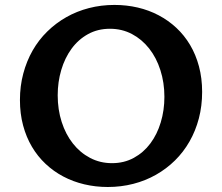

<svg xmlns="http://www.w3.org/2000/svg" viewBox="-20 -745 896 775"><path d="M432.1 -86.4Q481 -86.4 520.3 -107.9Q559.6 -129.4 586.9 -166Q614.3 -202.6 628.9 -251.2Q643.6 -299.8 643.6 -354Q643.6 -411.6 627.4 -461.9Q611.3 -512.2 582 -549.3Q552.7 -586.4 512.5 -607.7Q472.2 -628.9 423.8 -628.9Q374.5 -628.9 335.2 -607.2Q295.9 -585.4 268.8 -548.3Q241.7 -511.2 227.3 -462.6Q212.9 -414.1 212.9 -360.4Q212.9 -302.7 229 -252.7Q245.1 -202.6 274.2 -165.8Q303.2 -128.9 343.5 -107.7Q383.8 -86.4 432.1 -86.4ZM415 9.8Q365.7 9.8 320.3 -1Q274.9 -11.7 235.6 -32.5Q196.3 -53.2 164.1 -83.5Q131.8 -113.8 108.9 -152.6Q85.9 -191.4 73.2 -238.8Q60.5 -286.1 60.5 -341.3Q60.5 -397.9 74 -448.2Q87.4 -498.5 111.8 -541.3Q136.2 -584 170.9 -617.9Q205.6 -651.9 247.8 -675.8Q290 -699.7 339.1 -712.4Q388.2 -725.1 441.9 -725.1Q490.7 -725.1 535.9 -714.6Q581.1 -704.1 620.4 -683.3Q659.7 -662.6 691.9 -632.6Q724.1 -602.5 747.3 -563.5Q770.5 -524.4 783.2 -476.8Q795.9 -429.2 795.9 -374Q795.9 -317.4 782.7 -267.1Q769.5 -216.8 745.1 -174.1Q720.7 -131.3 686.3 -97.4Q651.9 -63.5 609.6 -39.6Q567.4 -15.6 518.1 -2.9Q468.8 9.8 415 9.8Z"/></svg>

Font: Proza Libre
Style: SemiBold
Weight: 600
Designer: Jasper de Waard
Foundry: Jasper de Waard
Version: Version 1.000; ttfautohint (v1.4.1.8-43bc) -l 8 -r 50 -G 200